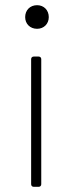

<svg xmlns="http://www.w3.org/2000/svg" viewBox="-20 -721 285 740"><path d="M123 -610C149 -610 168 -629 168 -655C168 -682 149 -701 123 -701C96 -701 77 -682 77 -655C77 -629 96 -610 123 -610ZM110 -1H129C135 -1 139 -5 139 -11V-493C139 -499 135 -503 129 -503H110C104 -503 100 -499 100 -493V-11C100 -5 104 -1 110 -1Z"/></svg>

Font: Barlow ExtraLight
Style: Regular
Weight: 275
Designer: Jeremy Tribby
Foundry: Tribby Type
Version: Version 1.422;hotconv 1.0.109;makeotfexe 2.5.65596